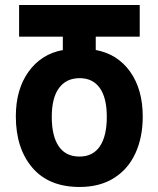

<svg xmlns="http://www.w3.org/2000/svg" viewBox="-20 -734 630 764"><path d="M43 -271Q43 -378 93.5 -448.5Q144 -519 230 -535V-588H56V-714H536V-588H361V-535Q448 -519 498 -448.5Q548 -378 548 -270Q548 -188 519 -124.5Q490 -61 433.5 -25.5Q377 10 297 10Q174 10 108.5 -67Q43 -144 43 -271ZM405 -269Q405 -345 377 -384Q349 -423 297 -423Q244 -423 215 -384Q186 -345 186 -269Q186 -192 214 -151.5Q242 -111 296 -111Q350 -111 377.5 -152Q405 -193 405 -269Z"/></svg>

Font: Noto Sans Georgian Bold Cond
Style: Regular
Weight: 700
Width: 3
Designer: Monotype Design team
Foundry: Monotype Imaging Inc.
Version: Version 1.000